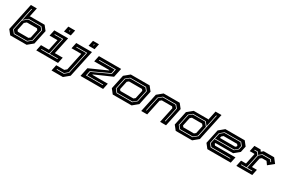

<svg xmlns="http://www.w3.org/2000/svg" viewBox="144 -2241 5821 3932"><g transform="rotate(30 3055.0 -275.0)"><path d="M94 0 12 -103 149.5 -750H291L244.5 -530.5L256.5 -540H596L677.5 -437L606.5 -103L481.5 0ZM144.5 -61H454.5L549 -139L607 -412L553.5 -480H251.5L152 -398L213.5 -688H199.5L83 -139ZM152 -75 97.5 -143 148 -380 253.5 -466H545.5L592 -408L535.5 -143L452 -75ZM192.5 -141.5H443L480 -172L521.5 -368L497.5 -399H256.5L208 -358.5L168.5 -172Z M1008 -618.5 1035.5 -750H1196.5L1169 -618.5ZM1093.5 -676H1107.5L1112.5 -700H1098.5ZM710 0 740 -141.5H926.5L981 -398.5H794.5L824.5 -540H1152L1067.5 -141.5H1254.5L1224.5 0ZM786 -63H1175L1178 -77H985L1070.5 -478H874.5L871.5 -464H1053.5L971 -77H789Z M1590.5 -618 1618.5 -750H1760L1732 -618ZM1666.5 -676H1680.5L1686 -700H1672ZM1186 200 1216 59H1406.5L1455 18.5L1544 -399H1313.5L1343.5 -540H1715.5L1580 97L1455 200ZM1267 133H1438L1524.5 59L1638.5 -477H1391L1388 -463H1621.5L1511.5 55L1436 119H1270Z M1755.5 0 1799.5 -207 2205.5 -388.5 2208 -398.5H1850L1880 -540H2405.5L2360.5 -329L1959 -152.5L1956.5 -141.5H2320.5L2290.5 0ZM1847 -65H2244.5L2247.5 -79H1867L1886.5 -170.5L2292 -358L2317.5 -477H1926.5L1923.5 -463H2297.5L2277 -366L1871 -178.5Z M2518.5 0 2437.5 -103 2508.5 -437 2633.5 -540H3079L3160 -437L3089 -103L2964 0ZM2572 -63H2943.5L3032 -136L3089 -404L3031.5 -477H2656L2566.5 -403L2510.5 -141ZM2580 -77 2525.5 -145 2579.5 -399 2658 -463H3023.5L3074 -400L3019 -140L2941.5 -77ZM2617.5 -141.5H2925L2962 -172L3004 -368L2980 -398.5H2672.5L2635.5 -368L2593.5 -172Z M3192 0 3285 -437 3410 -540H3790.5L3871.5 -437L3778.5 0H3637.5L3716 -368L3692 -398.5H3448.5L3411.5 -368L3333 0ZM3270 -63H3284L3355.5 -399L3434 -463H3735.5L3786 -400L3714.5 -63H3728.5L3801 -404L3743.5 -477H3432L3342.5 -403Z M4395 0H4007.5L3925.5 -103L3996.5 -437L4122 -540H4461.5L4469.5 -530.5L4516 -750H4657.5L4520 -103ZM4370.5 -61 4465 -139 4581.5 -688H4567.5L4506 -398L4441.5 -480H4139.5L4057 -412L3999 -139L4060.5 -61ZM4368 -75H4068L4013.5 -143L4070 -408L4141.5 -466H4433.5L4502 -380L4451.5 -143ZM4356.5 -141.5 4393.5 -172 4433 -358.5 4401.5 -399H4160.5L4123.5 -368L4082 -172L4106 -141.5Z M5328 -540 5409 -437 5378.5 -294.5 5254 -191.5H4835.5L4831 -172L4855 -141.5H5339L5309 0H4756L4675 -103L4746 -437L4871 -540ZM5280 -477H4890.5L4796 -399L4740 -137L4798.5 -63H5255L5258 -77H4806.5L4755 -141L4779 -252.5H5237.5L5319.5 -319.5L5337.5 -404ZM5272 -463 5322.5 -400 5306.5 -324.5 5236.5 -266.5H4782L4809 -395L4892.5 -463ZM5229 -398.5H4910L4873 -368L4864.5 -328H5224L5249.5 -349L5253.5 -368Z M5441 0 5471 -141H5588L5641.5 -391.5L5635.5 -399H5527L5557 -540H5703.5L5729 -500L5776 -540H6023.5L6109.5 -430.5L5978 -324.5L5925 -398.5H5815L5778 -368L5729.5 -140.5H5846.5L5816.5 0ZM5513.5 -63.5H5771L5774 -77.5H5652L5722 -406L5788 -460.5H5976.5L6007 -415.5L6019 -424.5L5984.5 -474.5H5786.5L5716.5 -417L5676 -474.5H5601L5598 -460.5H5667L5707.5 -403L5638 -77.5H5516.5Z"/></g></svg>

Font: Tourney Expanded Regular
Style: Bold Italic
Weight: 700
Width: 7
Italic angle: -12°
Designer: Tyler Finck
Foundry: Etcetera Type Co
Version: Version 1.010; ttfautohint (v1.8.3)